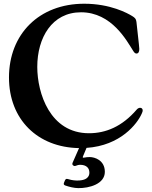

<svg xmlns="http://www.w3.org/2000/svg" viewBox="-20 -761 794 1005"><path d="M389.6 223.7C446.7 224.4 528.8 202.4 528.8 138.5C528.8 77.1 474.8 61.1 449.9 61.1C439.3 61.1 429.7 62.1 421.2 63.9C413 65.7 411.6 63.9 414.8 56.5L432.9 13.1C610.8 1.1 698.5 -112.9 721.9 -166.2C726.2 -175.1 726.9 -179.3 726.9 -183.2C726.9 -193.2 719.8 -196.7 713.1 -196.7C707 -196.7 700.6 -193.2 695.7 -187.5C619.3 -98.7 534.4 -63.6 445.7 -63.6C242.2 -63.6 175.1 -272.7 175.1 -410.9C175.1 -563.2 251.8 -696.7 404.1 -696.7C565.7 -696.7 644.5 -545.5 676.5 -495.7C682.9 -485.4 687.5 -480.8 694.2 -480.8C704.2 -480.8 709.2 -489.3 709.2 -504.6C709.2 -511.7 708.5 -516.3 694.2 -646.3C692.5 -663 685 -668.7 672.2 -676.8C648.1 -691.8 557.9 -741.5 420.8 -741.5C184.3 -741.5 27 -582 27 -355.5C27 -135.7 176.8 10.7 393.8 14.2L360.1 90.6C357.2 98 358.3 102.3 365.4 106.5C367.2 107.2 369 108 371.1 108C378.2 108 385.3 101.6 398.8 101.6C432.2 101.6 447.8 118.6 447.8 142C447.8 150.6 447.8 183.9 385.3 183.9C378.2 183.9 359.7 183.9 334.9 176.1C327.1 174 323.5 175.8 320 183.2L315 195.3C312.1 203.1 313.9 206.7 321.4 209.9C343 217.3 367.5 223.4 389.6 223.7Z"/></svg>

Font: Margiela Serif Semibold
Style: Regular
Weight: 600
Designer: Andreas Faust, Stefan Endress
Version: Version 1.002;FEAKit 1.0